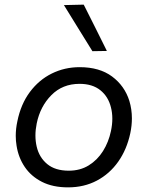

<svg xmlns="http://www.w3.org/2000/svg" viewBox="-20 -798 638 829"><path d="M274 11Q208 11 161.2 -12.8Q114.5 -36.5 87 -77Q59.5 -117.5 51.5 -169Q48 -190 48 -211.5Q48 -242.5 55 -274.5Q70 -348.5 109 -400.8Q148 -453 203.5 -480.5Q259 -508 324 -508Q409.5 -508 463.8 -467.8Q518 -427.5 538.5 -362.5Q549.5 -326 549.5 -287Q549.5 -255.5 542.5 -222.5Q527.5 -152.5 490.5 -100Q453.5 -47.5 398.2 -18.2Q343 11 274 11ZM277 -61Q326 -61 363.2 -84Q400.5 -107 424.8 -145.8Q449 -184.5 459 -232Q465 -260 465 -285.5Q465 -311.5 459 -334.5Q447.5 -381 413.2 -408.5Q379 -436 323.5 -436Q250 -436 201.8 -387.2Q153.5 -338.5 138.5 -265Q133 -238 133 -213Q133 -188 138.5 -164.5Q149.5 -118 184 -89.5Q218.5 -61 277 -61ZM379 -577Q349 -625.5 318 -675.5Q287 -725.5 256 -776L341.5 -778Q366.5 -728.5 391.5 -678.5Q416.5 -628.5 441.5 -578Z"/></svg>

Font: Heraclito
Style: Italic
Weight: 400
Italic angle: -12°
Designer: Kostas Bartsokas (font) & Cristiano Sobral (main changes)
Foundry: Kostas Bartsokas (font) & Cristiano Sobral (main changes)
Version: Version 1.00;July 8, 2020;FontCreator 13.0.0.2655 64-bit